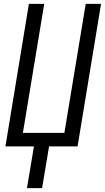

<svg xmlns="http://www.w3.org/2000/svg" viewBox="-20 -755 541 990"><path d="M119 215 155 0H8L129 -735H208L98 -70H312L422 -735H501L380 0H233L197 215Z"/></svg>

Font: Iosevka Custom
Style: Italic
Weight: 400
Italic angle: -9°
Monospace: yes
Designer: Belleve Invis
Foundry: Belleve Invis
Version: Version 30.3.3; ttfautohint (v1.8.3)